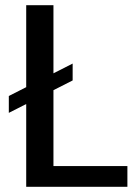

<svg xmlns="http://www.w3.org/2000/svg" viewBox="-20 -720 519 740"><path d="M162 -80H471V0H81V-700H186V-18ZM260 -475V-410L14 -285V-350Z"/></svg>

Font: Pathway Extreme Medium
Style: Regular
Weight: 500
Designer: Eduardo Rodriguez Tunni
Foundry: Eduardo Rodriguez Tunni
Version: Version 1.001;gftools[0.9.26]